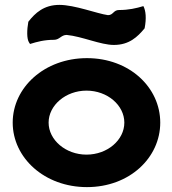

<svg xmlns="http://www.w3.org/2000/svg" viewBox="-20 -743 706 786"><path d="M201 -580C224 -580 230 -600 253 -600C316 -594 392 -559 446 -559C509 -559 543 -592 572 -627C580 -668 577 -699 567 -718C537 -709 507 -702 467 -702C444 -702 444 -681 422 -681C378 -687 286 -723 223 -723C160 -723 124 -690 96 -654C90 -621 89 -584 99 -569L103 -563C132 -572 161 -580 201 -580ZM179 -241C179 -312 249 -372 334 -372C420 -372 489 -312 489 -241C489 -170 420 -110 334 -110C249 -110 179 -170 179 -241ZM32 -241C32 -97 162 23 336 23C510 23 636 -97 636 -241C636 -385 510 -505 336 -505C162 -505 32 -385 32 -241Z"/></svg>

Font: Bluebird
Style: SfBdExt
Weight: 700
Designer: Jasper
Foundry: Cannot Into Space Fonts
Version: Version 0.98